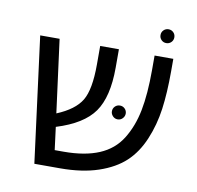

<svg xmlns="http://www.w3.org/2000/svg" viewBox="-77 -768 871 848"><g transform="rotate(10 358.0 -344.0)"><path d="M634 -635Q625 -626 612 -626Q599 -626 590 -635Q581 -644 581 -657Q581 -670 590 -679Q599 -688 612 -688Q625 -688 634 -679Q643 -670 643 -657Q643 -644 634 -635ZM571 -563H655V-506Q655 -410 645 -337Q635 -264 607.5 -198.5Q580 -133 535 -91Q490 -49 417.5 -24.5Q345 0 246 0H131L58 -563H145L188 -236Q268 -269 297.5 -318Q327 -367 327 -480V-563H411V-480Q411 -349 363.5 -281.5Q316 -214 196 -177L209 -75H249Q344 -75 408 -102Q472 -129 507 -185.5Q542 -242 556.5 -316Q571 -390 571 -498ZM428 -288Q428 -301 437 -310Q446 -319 459 -319Q472 -319 481 -310Q490 -301 490 -288Q490 -276 481 -266.5Q472 -257 459 -257Q446 -257 437 -266.5Q428 -276 428 -288Z"/></g></svg>

Font: FiraGO Book
Style: Regular
Weight: 350
Designer: bBox Type
Foundry: bBox Type GmbH
Version: Version 1.001;PS 001.001;hotconv 1.0.88;makeotf.lib2.5.64775